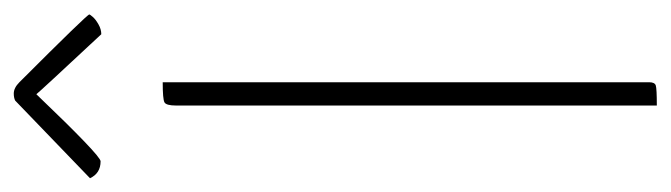

<svg xmlns="http://www.w3.org/2000/svg" viewBox="-398 -592 951 272"><g transform="rotate(-90 77.0 -455.5)"><path d="M71 -909Q75 -911 81 -911Q89 -911 97 -903Q193 -807 193 -804Q193 -803 189.5 -799Q186 -795 179 -791Q172 -787 165 -787Q82 -876 80 -879Q-7 -788 -15 -788Q-32 -788 -39 -803ZM64 -681Q64 -695 68.5 -697.5Q73 -700 97 -700V-11Q97 -3 92.5 -1.5Q88 0 64 0Z"/></g></svg>

Font: Yanone Kaffeesatz Thin
Style: Regular
Weight: 250
Designer: Yanone (Cyrillic: Daniel Pouzeot)
Foundry: Yanone
Version: Version 1.003;PS 001.003;hotconv 1.0.88;makeotf.lib2.5.64775